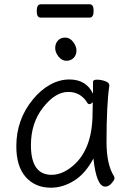

<svg xmlns="http://www.w3.org/2000/svg" viewBox="-20 -856 615 894"><path d="M397 -774H169Q151 -774 151 -805Q151 -836 170 -836H398Q416 -836 416 -805Q416 -774 397 -774ZM283.5 -681Q305 -681 320.5 -661Q336 -641 336 -620.5Q336 -600 323 -586.5Q310 -573 289 -573Q268 -573 252.5 -592.5Q237 -612 237 -632.5Q237 -653 249.5 -667Q262 -681 283.5 -681ZM470 13Q429 13 415 -118Q378 -48 325.5 -15Q273 18 217 18Q144 18 100 -31.5Q56 -81 56 -175Q56 -300 134 -394Q169 -437 213 -461.5Q257 -486 303 -486Q381 -486 413 -420V-475Q413 -485 432 -485Q451 -485 470 -478Q489 -471 489 -459V-457Q476 -368 476 -195Q476 -90 511 -35Q513 -31 513 -24.5Q513 -18 499.5 -2.5Q486 13 470 13ZM124 -180Q124 -42 220 -42Q264 -42 307 -74Q411 -150 411 -330Q411 -355 412 -380Q403 -371 397 -371Q391 -371 388 -375Q357 -428 297.5 -428Q238 -428 181 -356Q124 -284 124 -180Z"/></svg>

Font: QiushuiShotai Bright
Style: Regular
Weight: 400
Designer: Christian Thalmann (Catharsis Fonts)
Version: Version 1.250;